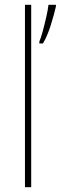

<svg xmlns="http://www.w3.org/2000/svg" viewBox="-20 -831 253 800"><path d="M110 -51H84V-811H110ZM213 -804Q205 -769 191 -724.5Q177 -680 159 -650H144V-658Q150 -671 158 -700.5Q166 -730 173 -761Q180 -792 182 -811H213Z"/></svg>

Font: Noto Sans Tamil UI SemiCondensed Thin
Style: Regular
Weight: 100
Width: 4
Designer: Jelle Bosma - Monotype Design Team
Foundry: Monotype Imaging Inc.
Version: Version 2.004; ttfautohint (v1.8.4.7-5d5b)